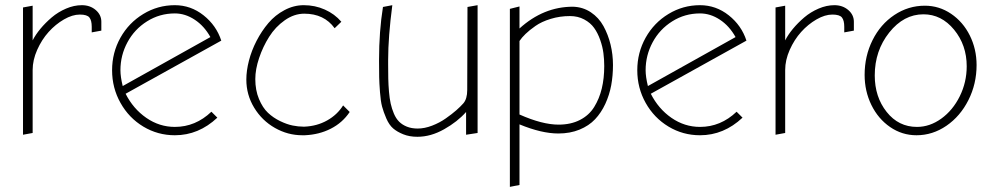

<svg xmlns="http://www.w3.org/2000/svg" viewBox="-20 -522 3830 741"><path d="M106 -500 68.8 -493.2V-2L106 -8.8V-252Q106 -290 123.5 -329.6Q141.1 -369.1 167.7 -398.7Q194.3 -428.2 226.8 -447Q259.3 -465.8 288.1 -465.8Q316.4 -465.8 325.2 -454.3Q334 -442.9 334 -418.9V-397L371.1 -403.8V-438Q371.1 -464.8 349.4 -483.4Q327.6 -502 295.9 -502Q265.6 -502 234.9 -488.8Q204.1 -475.6 179.4 -454.6Q154.8 -433.6 136 -410.9Q117.2 -388.2 106 -366.2Z M654.8 0Q746.6 0 818.8 -67.9L795.9 -90.8Q734.4 -32.2 654.8 -32.2Q595.2 -32.2 544.7 -67.1Q494.1 -102.1 464.8 -160.2L834 -365.2Q814.9 -423.8 765.6 -462.9Q716.3 -502 654.8 -502Q588.9 -502 533 -468Q477.1 -434.1 444.8 -376.5Q412.6 -318.8 412.6 -251Q412.6 -182.6 445.1 -124.8Q477.5 -66.9 533.2 -33.4Q588.9 0 654.8 0ZM654.8 -470.2Q694.8 -470.2 731.4 -446Q768.1 -421.9 792 -378.9L453.6 -189.9Q444.8 -225.6 444.8 -251Q444.8 -308.6 471.9 -358.9Q499 -409.2 547.6 -439.7Q596.2 -470.2 654.8 -470.2Z M1155.3 -33.2H1150.4Q1131.3 -33.2 1109.4 -37.6Q1087.4 -42 1061 -54.7Q1034.7 -67.4 1014.2 -86.7Q993.7 -106 979.5 -139.9Q965.3 -173.8 965.3 -216.8Q965.3 -254.4 980 -298.1Q994.6 -341.8 1018.8 -380.1Q1043 -418.5 1079.1 -443.8Q1115.2 -469.2 1154.3 -469.2Q1231 -469.2 1271.5 -413.1L1297.4 -438Q1271.5 -468.3 1233.6 -485.1Q1195.8 -502 1152.3 -502Q1113.8 -502 1077.9 -482.9Q1042 -463.9 1015.9 -433.1Q989.7 -402.3 970.2 -364.5Q950.7 -326.7 940.7 -287.8Q930.7 -249 930.7 -214.8Q930.7 -156.2 960.9 -106.4Q991.2 -56.6 1041 -28.3Q1090.8 0 1146.5 0H1156.2Q1211.9 -2.4 1256.8 -25.4Q1301.8 -48.3 1329.6 -89.8L1304.2 -115.2Q1281.7 -79.1 1242.4 -57.1Q1203.1 -35.2 1155.3 -33.2Z M1478 -291Q1478 -379.4 1494.1 -502L1458 -495.1Q1442.9 -400.9 1442.9 -291V-285.2Q1442.9 -245.6 1443.4 -223.9Q1443.8 -202.1 1446.5 -166.5Q1449.2 -130.9 1454.6 -110.6Q1460 -90.3 1470.9 -64.9Q1481.9 -39.6 1497.3 -26.4Q1512.7 -13.2 1536.4 -3.7Q1560.1 5.9 1590.8 5.9Q1642.6 5.9 1694.1 -23.2Q1745.6 -52.2 1778.8 -89.8V-2L1823.2 -8.8V-502L1784.2 -495.1L1783.2 -174.8Q1783.2 -140.1 1768.1 -123Q1757.3 -110.8 1741 -96.4Q1724.6 -82 1700.7 -65.2Q1676.8 -48.3 1647.7 -37.1Q1618.7 -25.9 1591.8 -25.9Q1568.4 -25.9 1550.3 -33.2Q1532.2 -40.5 1520.3 -52.5Q1508.3 -64.5 1500.2 -83.5Q1492.2 -102.5 1487.8 -122.3Q1483.4 -142.1 1481.2 -168.5Q1479 -194.8 1478.5 -218.5Q1478 -242.2 1478 -272Q1478 -284.7 1478 -291Z M2190.9 -496.1Q2077.6 -496.1 1984.9 -412.1V-497.1L1947.8 -487.8V199.2L1984.9 191.9V-42Q2070.3 -6.8 2134.8 -6.8Q2180.2 -6.8 2216.6 -21.7Q2252.9 -36.6 2276.6 -61.8Q2300.3 -86.9 2316.2 -121.3Q2332 -155.8 2338.9 -192.9Q2345.7 -230 2345.7 -271Q2345.7 -311.5 2336.4 -349.9Q2327.1 -388.2 2309.1 -421.1Q2291 -454.1 2260.3 -474.6Q2229.5 -495.1 2190.9 -496.1ZM2135.7 -41Q2072.8 -41 1984.9 -80.1V-363.8Q1993.7 -377 2008.3 -391.1Q2022.9 -405.3 2046.6 -421.9Q2070.3 -438.5 2105.5 -449.2Q2140.6 -460 2179.7 -460Q2210.4 -460 2234.6 -447Q2258.8 -434.1 2272.9 -414.3Q2287.1 -394.5 2296.4 -367.9Q2305.7 -341.3 2308.8 -316.9Q2312 -292.5 2312 -267.1Q2312 -219.7 2302.5 -180.4Q2293 -141.1 2273.2 -109.1Q2253.4 -77.1 2218.3 -59.1Q2183.1 -41 2135.7 -41Z M2681.6 0Q2773.4 0 2845.7 -67.9L2822.8 -90.8Q2761.2 -32.2 2681.6 -32.2Q2622.1 -32.2 2571.5 -67.1Q2521 -102.1 2491.7 -160.2L2860.8 -365.2Q2841.8 -423.8 2792.5 -462.9Q2743.2 -502 2681.6 -502Q2615.7 -502 2559.8 -468Q2503.9 -434.1 2471.7 -376.5Q2439.5 -318.8 2439.5 -251Q2439.5 -182.6 2471.9 -124.8Q2504.4 -66.9 2560.1 -33.4Q2615.7 0 2681.6 0ZM2681.6 -470.2Q2721.7 -470.2 2758.3 -446Q2794.9 -421.9 2818.8 -378.9L2480.5 -189.9Q2471.7 -225.6 2471.7 -251Q2471.7 -308.6 2498.8 -358.9Q2525.9 -409.2 2574.5 -439.7Q2623 -470.2 2681.6 -470.2Z M3010.3 -500 2973.1 -493.2V-2L3010.3 -8.8V-252Q3010.3 -290 3027.8 -329.6Q3045.4 -369.1 3072 -398.7Q3098.6 -428.2 3131.1 -447Q3163.6 -465.8 3192.4 -465.8Q3220.7 -465.8 3229.5 -454.3Q3238.3 -442.9 3238.3 -418.9V-397L3275.4 -403.8V-438Q3275.4 -464.8 3253.7 -483.4Q3231.9 -502 3200.2 -502Q3169.9 -502 3139.2 -488.8Q3108.4 -475.6 3083.7 -454.6Q3059.1 -433.6 3040.3 -410.9Q3021.5 -388.2 3010.3 -366.2Z M3517.1 0Q3579.1 0 3632.6 -36.6Q3686 -73.2 3717.5 -135.7Q3749 -198.2 3749 -271Q3749 -332.5 3722.9 -385Q3696.8 -437.5 3650.6 -468.8Q3604.5 -500 3549.3 -500Q3485.4 -500 3431.6 -464.1Q3377.9 -428.2 3347.4 -366.9Q3316.9 -305.7 3316.9 -232.9Q3316.9 -170.4 3343 -116.9Q3369.1 -63.5 3415.3 -31.7Q3461.4 0 3517.1 0ZM3543.9 -466.8Q3613.3 -466.8 3662.1 -407.5Q3710.9 -348.1 3710.9 -266.1Q3710.9 -204.6 3684.1 -150.4Q3657.2 -96.2 3612.8 -64.2Q3568.4 -32.2 3519 -32.2Q3447.8 -32.2 3401.9 -90.1Q3356 -147.9 3356 -231Q3356 -326.2 3411.9 -396.5Q3467.8 -466.8 3543.9 -466.8Z"/></svg>

Font: Comic Neue Angular Light
Style: Regular
Weight: 300
Designer: Craig Rozynski
Foundry: Craig Rozynski
Version: Version 2.003